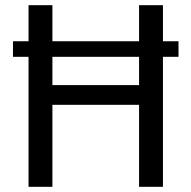

<svg xmlns="http://www.w3.org/2000/svg" viewBox="-20 -720 738 740"><path d="M668 -501H608V0H516V-316H182V0H90V-501H30V-561H90V-700H182V-561H516V-700H608V-561H668ZM516 -501H182V-392H516Z"/></svg>

Font: Sarabun
Style: Regular
Weight: 400
Designer: Suppakit Chalermlarp | Katatrad Co.,Ltd.
Foundry: Cadson Demak Co.,Ltd.
Version: Version 1.000; ttfautohint (v1.6)